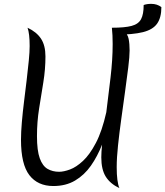

<svg xmlns="http://www.w3.org/2000/svg" viewBox="-20 -946 858 997"><path d="M216 -653Q216 -586 205 -518.5Q194 -451 183 -382Q172 -313 172 -239Q172 -164 186.5 -124Q201 -84 227 -69Q253 -54 287 -54Q311 -54 343.5 -66Q376 -78 411 -110.5Q446 -143 478 -204Q510 -265 532 -363Q543 -450 554 -543.5Q565 -637 565 -715V-720Q565 -720 565 -719.5Q565 -719 565 -715V-706Q565 -712 565 -720Q565 -742 564 -762.5Q563 -783 561 -802Q604 -799 623.5 -784Q643 -769 648 -744Q653 -719 653 -684Q653 -652 646 -596Q639 -540 629.5 -471Q620 -402 610 -330Q600 -258 593 -192.5Q586 -127 586 -78Q586 -2 600 31Q552 8 529 -29Q506 -66 506 -129Q506 -142 507 -158.5Q508 -175 510 -195Q486 -134 452 -85.5Q418 -37 370 -8.5Q322 20 257 20Q176 20 132.5 -36.5Q89 -93 89 -220Q89 -260 93.5 -312Q98 -364 105 -420Q112 -476 118.5 -530.5Q125 -585 129.5 -631Q134 -677 134 -707Q134 -772 123 -802Q170 -780 193 -745Q216 -710 216 -653ZM581 -766 561 -802Q628 -802 663.5 -811.5Q699 -821 712.5 -846.5Q726 -872 726 -920Q743 -926 765 -926Q796 -926 818 -909Q818 -855 796 -823.5Q774 -792 722 -779Q670 -766 581 -766Z"/></svg>

Font: Merienda Light
Style: Regular
Weight: 300
Designer: Eduardo Rodriguez Tunni
Foundry: Eduardo Rodriguez Tunni
Version: Version 2.001; ttfautohint (v1.8.4.7-5d5b)